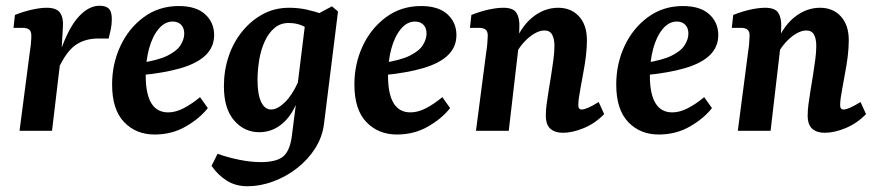

<svg xmlns="http://www.w3.org/2000/svg" viewBox="-20 -455 3048 668"><path d="M48 0 84 -276Q86 -287 87.5 -303.5Q89 -320 89 -331Q89 -346 81.5 -352Q74 -358 60 -358H27L32 -403Q62 -415 91.5 -421.5Q121 -428 142 -428Q177 -428 189 -410.5Q201 -393 199 -363L194 -277L161 0ZM180 -247Q212 -348 249 -391.5Q286 -435 326 -435Q349 -435 359 -424.5Q369 -414 369 -389Q369 -370 365.5 -353Q362 -336 358 -321H322Q275 -321 242.5 -298Q210 -275 182 -214Z M602 -434Q662 -434 693.5 -405.5Q725 -377 725 -333Q725 -292 696 -263.5Q667 -235 609.5 -218Q552 -201 465 -193L468 -236Q530 -245 563 -261.5Q596 -278 608.5 -298.5Q621 -319 621 -338Q621 -358 610 -369Q599 -380 581 -380Q553 -380 531.5 -354Q510 -328 498.5 -285.5Q487 -243 487 -192Q487 -128 506.5 -96Q526 -64 565 -64Q591 -64 619 -78.5Q647 -93 676 -117L703 -79Q675 -43 626.5 -15Q578 13 518 13Q453 13 411.5 -30.5Q370 -74 370 -161Q370 -233 399 -295Q428 -357 480.5 -395.5Q533 -434 602 -434Z M841 193Q800 193 769 173.5Q738 154 716 122L737 80Q773 93 813 101Q853 109 887 109Q941 109 964.5 90Q988 71 995 21L1012 -112L1013 -141L1043 -384L1135 -433L1156 -415L1107 -22Q1101 23 1076 62Q1051 101 1013 130.5Q975 160 930 176.5Q885 193 841 193ZM882 5Q830 5 794.5 -36Q759 -77 759 -155Q759 -210 775.5 -259Q792 -308 823 -346Q854 -384 895 -406Q936 -428 986 -428Q1018 -428 1047.5 -421.5Q1077 -415 1100 -406L1070 -343Q1050 -358 1030 -366.5Q1010 -375 984 -375Q956 -375 935.5 -358Q915 -341 901.5 -312Q888 -283 882 -247.5Q876 -212 876 -176Q876 -127 888.5 -100.5Q901 -74 923 -74Q945 -74 970.5 -98.5Q996 -123 1017 -169L1031 -162Q1015 -80 975.5 -37.5Q936 5 882 5Z M1445 -434Q1505 -434 1536.5 -405.5Q1568 -377 1568 -333Q1568 -292 1539 -263.5Q1510 -235 1452.5 -218Q1395 -201 1308 -193L1311 -236Q1373 -245 1406 -261.5Q1439 -278 1451.5 -298.5Q1464 -319 1464 -338Q1464 -358 1453 -369Q1442 -380 1424 -380Q1396 -380 1374.5 -354Q1353 -328 1341.5 -285.5Q1330 -243 1330 -192Q1330 -128 1349.5 -96Q1369 -64 1408 -64Q1434 -64 1462 -78.5Q1490 -93 1519 -117L1546 -79Q1518 -43 1469.5 -15Q1421 13 1361 13Q1296 13 1254.5 -30.5Q1213 -74 1213 -161Q1213 -233 1242 -295Q1271 -357 1323.5 -395.5Q1376 -434 1445 -434Z M1938 7Q1911 7 1895 -7Q1879 -21 1879 -53Q1879 -73 1882 -94Q1885 -115 1889 -141Q1893 -165 1897.5 -193Q1902 -221 1905.5 -248Q1909 -275 1909 -295Q1909 -320 1901 -334.5Q1893 -349 1874 -349Q1858 -349 1839 -338Q1820 -327 1801.5 -306.5Q1783 -286 1770 -258L1761 -284Q1789 -359 1831 -393.5Q1873 -428 1922 -428Q1967 -428 1994.5 -398Q2022 -368 2022 -315Q2022 -289 2018.5 -260Q2015 -231 2009.5 -202.5Q2004 -174 2000 -150Q1996 -129 1994 -114.5Q1992 -100 1992 -89Q1992 -74 2004 -74Q2012 -74 2026 -80Q2040 -86 2063 -100L2082 -58Q2051 -26 2011.5 -9.5Q1972 7 1938 7ZM1636 0 1672 -276Q1674 -287 1675.5 -304.5Q1677 -322 1677 -331Q1677 -346 1669.5 -352Q1662 -358 1648 -358H1615L1620 -403Q1653 -416 1681.5 -422Q1710 -428 1731 -428Q1766 -428 1777 -410Q1788 -392 1787 -363L1785 -300L1750 0Z M2356 -434Q2416 -434 2447.5 -405.5Q2479 -377 2479 -333Q2479 -292 2450 -263.5Q2421 -235 2363.5 -218Q2306 -201 2219 -193L2222 -236Q2284 -245 2317 -261.5Q2350 -278 2362.5 -298.5Q2375 -319 2375 -338Q2375 -358 2364 -369Q2353 -380 2335 -380Q2307 -380 2285.5 -354Q2264 -328 2252.5 -285.5Q2241 -243 2241 -192Q2241 -128 2260.5 -96Q2280 -64 2319 -64Q2345 -64 2373 -78.5Q2401 -93 2430 -117L2457 -79Q2429 -43 2380.5 -15Q2332 13 2272 13Q2207 13 2165.5 -30.5Q2124 -74 2124 -161Q2124 -233 2153 -295Q2182 -357 2234.5 -395.5Q2287 -434 2356 -434Z M2849 7Q2822 7 2806 -7Q2790 -21 2790 -53Q2790 -73 2793 -94Q2796 -115 2800 -141Q2804 -165 2808.5 -193Q2813 -221 2816.5 -248Q2820 -275 2820 -295Q2820 -320 2812 -334.5Q2804 -349 2785 -349Q2769 -349 2750 -338Q2731 -327 2712.5 -306.5Q2694 -286 2681 -258L2672 -284Q2700 -359 2742 -393.5Q2784 -428 2833 -428Q2878 -428 2905.5 -398Q2933 -368 2933 -315Q2933 -289 2929.5 -260Q2926 -231 2920.5 -202.5Q2915 -174 2911 -150Q2907 -129 2905 -114.5Q2903 -100 2903 -89Q2903 -74 2915 -74Q2923 -74 2937 -80Q2951 -86 2974 -100L2993 -58Q2962 -26 2922.5 -9.5Q2883 7 2849 7ZM2547 0 2583 -276Q2585 -287 2586.5 -304.5Q2588 -322 2588 -331Q2588 -346 2580.5 -352Q2573 -358 2559 -358H2526L2531 -403Q2564 -416 2592.5 -422Q2621 -428 2642 -428Q2677 -428 2688 -410Q2699 -392 2698 -363L2696 -300L2661 0Z"/></svg>

Font: Yrsa SemiBold
Style: Italic
Weight: 600
Italic angle: -7.10001°
Version: Version 2.004